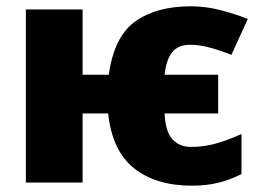

<svg xmlns="http://www.w3.org/2000/svg" viewBox="-20 -579 831 609"><path d="M589 10Q475 10 405.5 -45Q336 -100 323 -219H242V0H62V-549H242V-342H325Q342 -463 409 -511Q476 -559 585 -559Q632 -559 677 -547.5Q722 -536 766 -519L714 -405Q679 -419 645.5 -428Q612 -437 583 -437Q544 -437 525.5 -412.5Q507 -388 502 -342H672V-219H502Q505 -160 527.5 -136.5Q550 -113 586 -113Q626 -113 664 -123.5Q702 -134 746 -154V-27Q709 -8 671 1Q633 10 589 10Z"/></svg>

Font: Noto Sans Disp ExtBd
Style: Regular
Weight: 800
Designer: Monotype Design Team
Foundry: Monotype Imaging Inc.
Version: Version 2.000;GOOG;noto-source:20170915:90ef993387c0; ttfaut